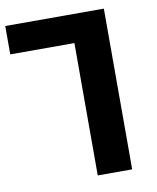

<svg xmlns="http://www.w3.org/2000/svg" viewBox="-85 -777 685 840"><g transform="rotate(-10 257.5 -357.0)"><path d="M281 0V-588H-4V-714H434V0Z"/></g></svg>

Font: Noto Sans Georgian Bold
Style: Regular
Weight: 700
Designer: Monotype Design Team, Akaki Razmadze
Foundry: Google LLC
Version: Version 2.005; ttfautohint (v1.8.4.7-5d5b)